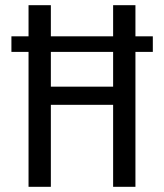

<svg xmlns="http://www.w3.org/2000/svg" viewBox="-20 -720 632 740"><path d="M24 -520V-580H90V-700H176V-580H416V-700H502V-580H569V-520H502V0H416V-316H176V0H90V-520ZM176 -386H416V-520H176Z"/></svg>

Font: Strait
Style: Regular
Weight: 400
Designer: Eduardo Rodriguez Tunni
Foundry: Eduardo Rodriguez Tunni
Version: Version 1.002; ttfautohint (v1.8.4.7-5d5b);gftools[0.9.23]